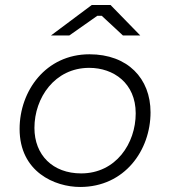

<svg xmlns="http://www.w3.org/2000/svg" viewBox="-20 -740 677 764"><path d="M299 4C476 4 579 -142 579 -293C579 -428 488 -524 336 -524C162 -524 58 -378 58 -227C58 -56 198 4 299 4ZM303 -50C190 -50 117 -123 117 -231C117 -351 198 -470 335 -470C432 -470 520 -409 520 -289C520 -169 441 -50 303 -50ZM538 -599 420 -720H345L183 -599H256L367 -677H385L469 -599Z"/></svg>

Font: Fixel Display 20240404 Light
Style: Italic
Weight: 300
Italic angle: -10°
Designer: AlfaBravo + MacPaw
Foundry: Kyrylo Tkachov, Marchela Mozhyna, Serhii Makarenko, Maria Weinstein, Zakhar Kryvoshyya
Version: Version 1.211;Glyphs 3.2 (3225)